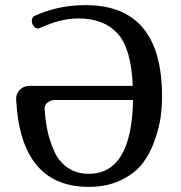

<svg xmlns="http://www.w3.org/2000/svg" viewBox="-20 -729 705 749"><path d="M314 -709Q612 -709 612 -354Q612 -314 607 -274.5Q602 -235 584 -183Q566 -131 537 -92.5Q508 -54 453.5 -27Q399 0 326 0Q61 0 43 -340Q42 -363 57 -378.5Q72 -394 95 -394H498Q492 -540 438.5 -598.5Q385 -657 286 -657Q224 -657 155 -628L136 -620Q130 -618 128 -618Q118 -618 111 -627.5Q104 -637 104 -648Q104 -662 117 -668L134 -675Q217 -709 314 -709ZM326 -51Q494 -51 499 -339H195Q177 -339 165 -328.5Q153 -318 154 -303Q157 -258 165.5 -218Q174 -178 192 -138Q210 -98 244.5 -74.5Q279 -51 326 -51Z"/></svg>

Font: Marmelad
Style: Regular
Weight: 400
Designer: Manvel Shmavonyan
Foundry: Cyreal
Version: Version 1.001;PS 001.001;hotconv 1.0.88;makeotf.lib2.5.64775